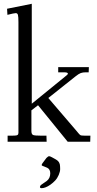

<svg xmlns="http://www.w3.org/2000/svg" viewBox="-20 -745 512 1009"><path d="M225.1 206.5Q244.1 192.1 244.1 166Q244.1 144.5 228.3 136.7Q221.7 133.3 214.8 131.1Q199 126 199 122.6Q199 119.1 203.1 113L224.1 85Q233.2 75.9 238 75.9Q242.9 75.9 253.4 81.7Q263.9 87.4 268.4 90Q272.9 92.5 273.8 93.1Q274.7 93.8 278.3 96.1Q282 98.4 283 99.6Q283.9 100.8 286.6 103.4Q289.3 106 290 108Q290.8 110.1 292.5 113.5Q294.2 116.9 294.7 120.4Q296.1 130.6 296.1 143.7Q296.1 156.7 288.7 174.2Q281.2 191.7 269.8 203.9Q258.3 216.1 245 225.5Q231.7 234.9 219.8 239.4Q208 243.9 199 243.9Q189.9 243.9 189.9 237.8Q189.9 231.7 195.6 226.9Q201.2 222.2 209.1 217.4Q217 212.6 225.1 206.5ZM17.1 -699Q116.9 -718.8 147 -725.1V-200L330.1 -349.1Q336.9 -354.5 336.9 -357.9Q336.9 -365 315.9 -365H285.9V-392.1H447L446 -365H430.9Q415.3 -365 404.4 -361.1Q393.6 -357.2 376 -343L233.9 -230L383.1 -55.9Q386 -52.5 390.6 -46.8Q395.3 -41 396.7 -39.8Q398.2 -38.6 401.1 -36Q404.1 -33.4 407.3 -33.2Q410.6 -33 415.3 -32.5Q419.9 -32 428 -32H455.1L454.1 0H335.9L179.9 -191.9L145 -165V-56.9Q145 -39.6 153.8 -35.6Q162.4 -32 197 -32H224.1L225.1 0H20V-32Q33.2 -32 42.5 -32Q51.8 -32 57.5 -32.5Q63.2 -33 65.8 -33.3Q68.4 -33.7 71 -35.2Q73.7 -36.6 74.5 -37.6Q75.2 -38.6 76 -41.7Q76.9 -44.9 76.9 -46.9V-628.9Q76.9 -656.7 74.3 -666.4Q71.8 -676 63 -676Q54.2 -676 19 -667Z"/></svg>

Font: Linden Hill
Style: Regular
Weight: 400
Version: Version 1.202